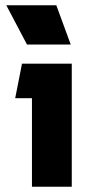

<svg xmlns="http://www.w3.org/2000/svg" viewBox="-20 -713 360 733"><path d="M254 0H102V-338H38L64 -470H254ZM250 -543H83L4 -693H195Z"/></svg>

Font: Kreadon
Style: Regular
Weight: 400
Designer: kohakuno
Foundry: StudioGnu
Version: Version 1.000;Glyphs 3.1.2 (3151)